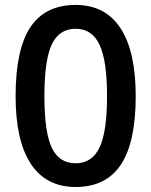

<svg xmlns="http://www.w3.org/2000/svg" viewBox="-20 -745 611 775"><path d="M527.8 -356.9Q527.8 -170.9 468 -80.6Q408.2 9.8 285.2 9.8Q166 9.8 104.5 -83.5Q43 -176.8 43 -356.9Q43 -545.9 102.8 -635.5Q162.6 -725.1 285.2 -725.1Q404.8 -725.1 466.3 -631.3Q527.8 -537.6 527.8 -356.9ZM159.2 -356.9Q159.2 -210.9 189.2 -148.4Q219.2 -85.9 285.2 -85.9Q351.1 -85.9 381.6 -149.4Q412.1 -212.9 412.1 -356.9Q412.1 -500.5 381.6 -564.7Q351.1 -628.9 285.2 -628.9Q219.2 -628.9 189.2 -565.9Q159.2 -502.9 159.2 -356.9Z"/></svg>

Font: f2_46894          
Style: Regular
Weight: 600
Foundry: Ascender Corporation
Version: Version 1.10